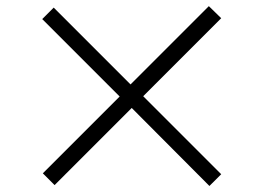

<svg xmlns="http://www.w3.org/2000/svg" viewBox="-20 -660 873 637"><path d="M672.9 -639.6 413.1 -379.9 158.2 -634.8 120.1 -596.7 377 -339.8 122.1 -85 161.1 -45.9 417 -301.8 674.8 -43 713.9 -82 455.1 -340.8 713.9 -599.6Z"/></svg>

Font: Dotum
Style: Regular
Weight: 400
Version: Version 2.21